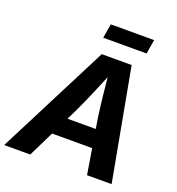

<svg xmlns="http://www.w3.org/2000/svg" viewBox="-185 -1047 1084 1176"><g transform="rotate(20 357.5 -459.0)"><path d="M-25.4 0 345.7 -727.5H540.5L674.8 0H514.6L457 -351.6Q447.8 -418 439 -498.3Q430.2 -578.6 421.4 -673.8H455.6Q417 -580.6 383.1 -500.2Q349.1 -419.9 316.9 -351.6L144.5 0ZM159.2 -166.5 178.7 -284.2H564.9L545.4 -166.5ZM617.7 -918 602.1 -825.2H319.8L335.4 -918Z"/></g></svg>

Font: Inter 18pt
Style: Bold Italic
Weight: 700
Italic angle: -9.3988°
Designer: Rasmus Andersson
Foundry: rsms
Version: Version 4.001;git-66647c0bb